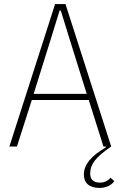

<svg xmlns="http://www.w3.org/2000/svg" viewBox="-20 -718 591 941"><path d="M540 170Q530 185 510.5 194Q491 203 468 203Q431 203 411 186Q391 169 391 137Q391 66 498 5V0H487L415 -228H136L63 0H26L250 -698H301L525 0Q468 39 445 68.5Q422 98 422 131Q422 177 470 177Q502 177 522 153ZM320 -530 278 -666H272L230 -530L145 -258H405Z"/></svg>

Font: IBM Plex Sans Condensed ExtraLight
Style: Regular
Weight: 200
Width: 3
Designer: Mike Abbink, Paul van der Laan, Pieter van Rosmalen
Foundry: Bold Monday
Version: Version 1.3